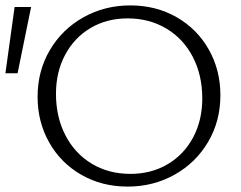

<svg xmlns="http://www.w3.org/2000/svg" viewBox="-28 -684 892 710"><path d="M111 -326Q111 -422 156.5 -499Q202 -576 280.5 -620Q359 -664 454 -664Q549 -664 625 -620.5Q701 -577 744 -501Q787 -425 787 -332Q787 -236 741.5 -159Q696 -82 617.5 -38Q539 6 444 6Q349 6 273 -37.5Q197 -81 154 -157Q111 -233 111 -326ZM-8 -413 26 -658H87L37 -413ZM720 -320Q720 -406 685 -473.5Q650 -541 587 -578.5Q524 -616 444 -616Q367 -616 307 -580.5Q247 -545 213 -481.5Q179 -418 179 -337Q179 -251 214 -183.5Q249 -116 311.5 -78.5Q374 -41 454 -41Q531 -41 591.5 -76.5Q652 -112 686 -175.5Q720 -239 720 -320Z"/></svg>

Font: Ysabeau SC Semilight
Style: Regular
Weight: 300
Designer: Christian Thalmann (Catharsis Fonts)
Version: Version 0.003